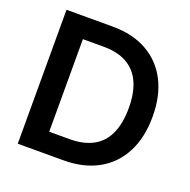

<svg xmlns="http://www.w3.org/2000/svg" viewBox="-129 -854 971 980"><g transform="rotate(20 357.0 -364.0)"><path d="M314.9 0H130.9V-112.3H308.1Q385.3 -112.3 436.8 -140.6Q488.3 -168.9 513.7 -225.3Q539.1 -281.7 539.1 -364.7Q539.1 -446.8 513.7 -502.7Q488.3 -558.6 437.7 -586.9Q387.2 -615.2 312 -615.2H127.4V-727.5H319.8Q428.2 -727.5 506.3 -683.8Q584.5 -640.1 626.5 -558.8Q668.5 -477.5 668.5 -364.7Q668.5 -251.5 626.2 -169.7Q584 -87.9 505.1 -43.9Q426.3 0 314.9 0ZM198.7 -727.5V0H68.8V-727.5Z"/></g></svg>

Font: Inter 20pt SemiBold
Style: Regular
Weight: 600
Version: Version 4.001;git-66647c0bb